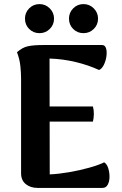

<svg xmlns="http://www.w3.org/2000/svg" viewBox="-20 -918 594 938"><path d="M163 0Q129 0 106 -18.5Q83 -37 83 -71V-533Q83 -562 79.5 -595.5Q76 -629 63 -663Q89 -686 116 -692Q143 -698 190 -698H479Q493 -698 498 -682Q503 -666 500 -643.5Q497 -621 487.5 -601.5Q478 -582 464 -576Q412 -600 349.5 -615Q287 -630 222 -632L223 -66Q267 -68 319 -77Q371 -86 417 -99Q463 -112 489 -125Q502 -117 508.5 -97Q515 -77 515 -54.5Q515 -32 506.5 -16Q498 0 481 0ZM197 -324V-398H434Q439 -379 438.5 -359.5Q438 -340 434 -324ZM173 -756Q143 -756 122.5 -776.5Q102 -797 102 -827Q102 -856.2 122.5 -877.1Q143 -898 173 -898Q202.2 -898 223.1 -877.1Q244 -856.2 244 -827Q244 -797 223.1 -776.5Q202.2 -756 173 -756ZM388 -756Q358 -756 337.5 -776.5Q317 -797 317 -827Q317 -856.2 337.5 -877.1Q358 -898 388 -898Q417.2 -898 438.1 -877.1Q459 -856.2 459 -827Q459 -797 438.1 -776.5Q417.2 -756 388 -756Z"/></svg>

Font: Arima Thin
Style: Regular
Weight: 100
Designer: Joana Correia and Natanael Gama
Foundry: NDISCOVER
Version: Version 1.101;gftools[0.9.23]